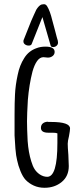

<svg xmlns="http://www.w3.org/2000/svg" viewBox="-20 -882 386 910"><path d="M101 -30Q88 -44 77 -71Q66 -98 61 -123Q56 -142 53 -178Q50 -214 49 -240V-298V-338Q49 -396 51 -433Q53 -478 64 -528Q73 -573 95 -607Q116 -641 154 -654Q172 -661 196 -661Q239 -661 239 -636Q239 -624 229.5 -616.5Q220 -609 207 -609Q201 -609 196 -610Q192 -611 186 -611Q169 -611 156 -593Q143 -575 134 -543Q118 -481 112 -408Q108 -340 108 -307Q108 -273 111 -214Q115 -159 128 -118Q135 -94 144.5 -79.5Q154 -65 169 -55Q186 -44 204 -44Q252 -44 252 -204V-250Q245 -253 229 -253H220H209Q174 -253 174 -276Q174 -290 183.5 -297.5Q193 -305 208 -305V-304H222Q312 -304 312 -273Q312 -264 307 -237Q301 -213 301 -201Q301 -184 304 -148L306 -95Q306 -47 272.5 -19.5Q239 8 191 8Q163 8 140 -2.5Q117 -13 101 -30ZM220 -666 181 -801 130 -673Q127 -666 116 -666Q106 -666 98.5 -671.5Q91 -677 91 -686Q91 -692 93 -695L128 -783Q132 -791 140 -810Q148 -829 152 -836Q163 -854 175 -860Q183 -862 189 -862Q197 -862 203 -853Q217 -831 228 -785L241 -737Q250 -701 254 -689Q255 -686 255 -680Q255 -671 248 -665Q241 -659 232 -659Q222 -659 220 -666Z"/></svg>

Font: Amatic SC
Style: Bold
Weight: 700
Designer: Multiple Designers
Foundry: Vernon Adams
Version: Version 2.505